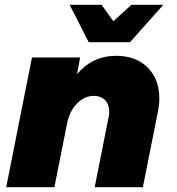

<svg xmlns="http://www.w3.org/2000/svg" viewBox="-20 -785 741 805"><path d="M599 -502C566 -535 522 -551 467 -551C401 -551 346 -525 303 -474L316 -544H114L6 0H208L262 -271C269 -304 283 -331 304 -352C325 -373 348 -383 373 -383C393 -383 409 -377 421 -365C432 -353 438 -337 438 -316C438 -309 437 -301 435 -292L377 0H579L643 -322C646 -337 648 -354 648 -373C648 -426 632 -469 599 -502ZM531 -765 455 -696 406 -765H272L352 -608H525L665 -765Z"/></svg>

Font: Argentum Sans ExtraBold
Style: Italic
Weight: 800
Italic angle: -11.3°
Designer: Julieta Ulanovsky
Foundry: Julieta Ulanovsky
Version: Version 5.001;February 15, 2019;FontCreator 11.5.0.2425 64-b